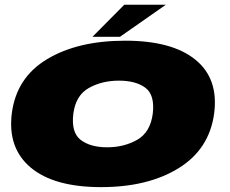

<svg xmlns="http://www.w3.org/2000/svg" viewBox="-20 -764 944 788"><path d="M395 4Q587.5 4 713.5 -74Q839.5 -152 859 -299Q877.5 -441.5 781.8 -519.2Q686 -597 493.5 -597Q300 -597 173.8 -521.5Q47.5 -446 28.5 -299Q10.5 -156.5 106.2 -76.2Q202 4 395 4ZM420 -159.5Q350.5 -159.5 311 -190Q271.5 -220.5 281 -297.5Q291 -373 344.8 -403Q398.5 -433 468 -433Q538 -433 577 -403.5Q616 -374 607 -297.5Q597 -221 543 -190.2Q489 -159.5 420 -159.5ZM359.5 -613H472.5L660.5 -744.5H490Z"/></svg>

Font: Anybody Expanded Black
Style: Italic
Weight: 900
Width: 7
Italic angle: -10°
Version: Version 1.113;gftools[0.9.25]